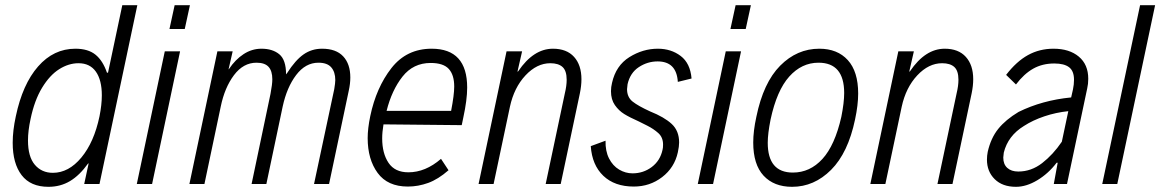

<svg xmlns="http://www.w3.org/2000/svg" viewBox="-20 -710 4478 741"><path d="M510 -690 364 0H305L322 -79H320Q287 -33 250 -11Q213 11 167 11Q98 11 63.5 -34Q29 -79 29 -159Q29 -206 41 -261Q67 -385 127 -453.5Q187 -522 271 -522Q320 -522 348.5 -499Q377 -476 393 -429L397 -430L452 -690ZM364 -261Q373 -306 373 -342Q373 -401 350 -433.5Q327 -466 283 -466Q245 -466 208.5 -443Q172 -420 142.5 -371.5Q113 -323 98 -251Q88 -205 88 -168Q88 -105 114.5 -74Q141 -43 184 -43Q245 -43 294 -102Q343 -161 364 -261Z M654 -690H713L693 -598H634ZM616 -512H675L567 0H508Z M819 -512H878L862 -442L864 -444Q888 -480 920 -501Q952 -522 989 -522Q1032 -522 1058 -500.5Q1084 -479 1084 -423L1088 -428Q1120 -478 1151.5 -500Q1183 -522 1223 -522Q1277 -522 1304.5 -492.5Q1332 -463 1332 -411Q1332 -387 1326 -360L1250 0H1192L1270 -366Q1274 -390 1274 -401Q1274 -432 1258.5 -450Q1243 -468 1209 -468Q1159 -468 1123 -420.5Q1087 -373 1071 -299L1008 0H951L1024 -348Q1031 -385 1031 -404Q1031 -436 1016.5 -452Q1002 -468 970 -468Q919 -468 883 -420Q847 -372 832 -299L769 0H711Z M1783 -372Q1783 -325 1768 -256L1762 -227L1460 -230Q1455 -200 1455 -176Q1455 -118 1479.5 -81.5Q1504 -45 1556 -45Q1622 -45 1682 -97L1711 -53Q1671 -18 1632.5 -4Q1594 10 1554 10Q1476 10 1437.5 -42.5Q1399 -95 1399 -177Q1399 -214 1409 -262Q1432 -372 1490.5 -447Q1549 -522 1646 -522Q1783 -522 1783 -372ZM1472 -282H1721Q1733 -344 1733 -376Q1733 -421 1712 -444Q1691 -467 1642 -467Q1575 -467 1533.5 -414.5Q1492 -362 1472 -282Z M1935 -512H1995L1977 -433L1980 -435Q2039 -522 2114 -522Q2167 -522 2195.5 -490.5Q2224 -459 2224 -404Q2224 -379 2218 -350L2144 0H2086L2160 -350Q2167 -379 2167 -402Q2167 -437 2151 -451.5Q2135 -466 2104 -466Q2052 -466 2008 -419Q1964 -372 1948 -298L1885 0H1827Z M2260 -146 2317 -167Q2316 -127 2330.5 -98.5Q2345 -70 2369.5 -55.5Q2394 -41 2421 -41Q2463 -41 2495.5 -65.5Q2528 -90 2537 -132Q2539 -139 2539 -152Q2539 -180 2520.5 -196.5Q2502 -213 2478 -225Q2454 -237 2446 -241Q2410 -257 2389 -270Q2368 -283 2353 -304.5Q2338 -326 2338 -358Q2338 -374 2342 -390Q2357 -457 2409 -489.5Q2461 -522 2519 -522Q2570 -522 2607 -494Q2644 -466 2649 -407L2596 -394Q2591 -473 2518 -473Q2479 -473 2445.5 -451Q2412 -429 2402 -385Q2400 -371 2400 -366Q2400 -335 2421.5 -318Q2443 -301 2489 -280Q2544 -258 2572.5 -231.5Q2601 -205 2601 -160Q2601 -145 2596 -122Q2583 -63 2535.5 -26.5Q2488 10 2426 10Q2352 10 2308.5 -31.5Q2265 -73 2260 -146Z M2819 -690H2878L2858 -598H2799ZM2781 -512H2840L2732 0H2673Z M2887 -160Q2887 -204 2899 -259Q2926 -391 2991 -456.5Q3056 -522 3142 -522Q3212 -522 3252 -478Q3292 -434 3292 -349Q3292 -305 3280 -249Q3253 -120 3187.5 -54.5Q3122 11 3037 11Q2967 11 2927 -32Q2887 -75 2887 -160ZM3227 -259Q3238 -314 3238 -351Q3238 -468 3139 -468Q3074 -468 3026 -414.5Q2978 -361 2954 -249Q2943 -194 2943 -159Q2943 -44 3040 -44Q3106 -44 3154 -96.5Q3202 -149 3227 -259Z M3447 -512H3507L3489 -433L3492 -435Q3551 -522 3626 -522Q3679 -522 3707.5 -490.5Q3736 -459 3736 -404Q3736 -379 3730 -350L3656 0H3598L3672 -350Q3679 -379 3679 -402Q3679 -437 3663 -451.5Q3647 -466 3616 -466Q3564 -466 3520 -419Q3476 -372 3460 -298L3397 0H3339Z M4180 -406Q4180 -386 4176 -369L4098 0H4047L4062 -82H4058Q4026 -40 3983.5 -14.5Q3941 11 3901 11Q3849 11 3819 -18.5Q3789 -48 3789 -94Q3789 -109 3792 -124Q3804 -177 3832.5 -212.5Q3861 -248 3911 -278Q4002 -323 4114 -334L4121 -365Q4125 -384 4125 -402Q4125 -436 4106 -450.5Q4087 -465 4049 -465Q4003 -465 3967.5 -445Q3932 -425 3901 -384L3863 -421Q3903 -473 3947.5 -497.5Q3992 -522 4046 -522Q4107 -522 4143.5 -491.5Q4180 -461 4180 -406ZM4078 -163 4103 -281Q4055 -276 4010.5 -261Q3966 -246 3932 -224Q3870 -186 3854 -121Q3852 -107 3852 -102Q3852 -76 3867.5 -62Q3883 -48 3910 -48Q3960 -48 4002 -80.5Q4044 -113 4078 -163Z M4380 -690H4438L4292 0H4234Z"/></svg>

Font: Decalotype Light Italic
Style: Regular
Weight: 300
Italic angle: -12°
Designer: Alfredo Marco Pradil
Foundry: Alfredo Marco Pradil
Version: Version 1.0